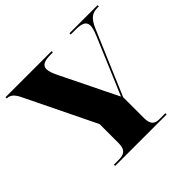

<svg xmlns="http://www.w3.org/2000/svg" viewBox="-172 -900 1087 1087"><g transform="rotate(-45 371.5 -357.0)"><path d="M168 0H580V-10H532C501 -10 475 -20 475 -75V-243L638 -627C664 -689 691 -704 729 -704H741V-714H516V-704H555C607 -704 631 -692 631 -660C631 -644 624 -622 612 -593L492 -309C483 -289 476 -271 469 -254C426 -340 420 -354 392 -411L303 -592C288 -623 280 -645 280 -662C280 -693 305 -704 359 -704H373V-714H4V-704H6C29 -704 49 -690 68 -651L273 -230V-77C273 -21 246 -10 203 -10H168Z"/></g></svg>

Font: Noto Serif Display Black
Style: Regular
Weight: 900
Designer: Monotype Design Team
Foundry: Monotype Imaging Inc.
Version: Version 2.009